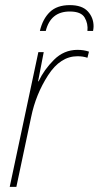

<svg xmlns="http://www.w3.org/2000/svg" viewBox="-20 -731 386 751"><path d="M159 -610Q178 -686 253 -686Q297 -686 311 -662.5Q325 -639 322 -610H344Q346 -621 346 -628Q346 -662 323.5 -686.5Q301 -711 253 -711Q203 -711 175 -684Q147 -657 136 -610ZM44 0 102 -274Q120 -362 168 -436.5Q216 -511 283 -511Q305 -511 322 -505L328 -529Q308 -536 283 -536Q230 -536 191 -497Q152 -458 131 -413H129L151 -527H130L18 0Z"/></svg>

Font: Noto Sans Display SemiCondensed Thin
Style: Italic
Weight: 250
Width: 4
Designer: Monotype Design team
Foundry: Monotype Imaging Inc.
Version: 1.000